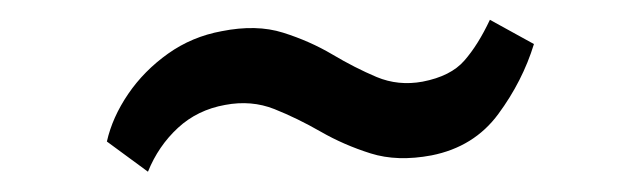

<svg xmlns="http://www.w3.org/2000/svg" viewBox="-20 -392 648 194"><path d="M88 -249Q93.5 -273.5 109.5 -297Q125.5 -320.5 149.8 -337.8Q174 -355 204 -360.5Q239 -367.5 266 -359Q293 -350.5 315.8 -337Q338.5 -323.5 360.5 -314.2Q382.5 -305 407 -309.5Q435.5 -315 449.2 -330.8Q463 -346.5 475 -372L519.5 -347.5Q508 -310 483.5 -276.8Q459 -243.5 416 -235Q381.5 -228.5 354.5 -237Q327.5 -245.5 304 -259Q280.5 -272.5 257.2 -281.8Q234 -291 207.5 -286Q179.5 -281 159.8 -262.8Q140 -244.5 129.5 -218.5Z"/></svg>

Font: Merriweather 36pt Medium
Style: Regular
Weight: 500
Version: Version 2.100